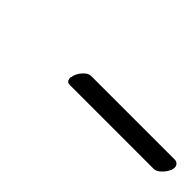

<svg xmlns="http://www.w3.org/2000/svg" viewBox="20 -750 397 397"><g transform="rotate(45 219.0 -551.0)"><path d="M409.2 -528.8H164.1Q153.8 -528.8 153.8 -540Q153.8 -542 154.8 -543.9Q156.2 -553.7 164.8 -563.5Q173.3 -573.2 182.1 -573.2H425.8Q431.6 -573.2 434.8 -569.8Q438 -566.4 438 -562V-559.1Q436.5 -549.3 427.2 -539.1Q418 -528.8 409.2 -528.8Z"/></g></svg>

Font: Common Serif News
Style: Italic
Weight: 450
Italic angle: -12°
Designer: Philipp H. Poll, Khaled Hosny
Foundry: Stefan Peev, Context Ltd.
Version: Version 1.026